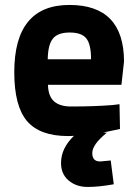

<svg xmlns="http://www.w3.org/2000/svg" viewBox="-20 -532 551 768"><path d="M344.2 -294.9Q344.2 -355 325.2 -378.4Q306.6 -401.9 258.8 -401.9Q210.9 -401.9 191.4 -377.4Q171.9 -353 170.9 -294.9ZM380.9 113.8 422.9 109.9 435.1 205.1Q376 215.8 330.6 215.8Q285.2 215.8 254.4 189.9Q224.1 164.1 224.1 120.1Q224.1 61 275.9 11.2Q268.1 12.2 252 12.2Q139.2 12.2 87.9 -47.9Q37.1 -107.9 37.1 -243.2Q37.1 -512.2 257.8 -512.2Q475.6 -512.2 476.1 -286.1L465.8 -192.9H171.9Q172.9 -147 196.3 -126.5Q219.7 -106 264.2 -106Q356.9 -106 430.2 -111.8L458 -115.2L460 -16.1Q430.2 -9.3 393.1 -2L407.2 -1Q349.1 45.9 349.1 80.1Q349.1 114.3 380.9 113.8Z"/></svg>

Font: TitilliumWeb-Bold
Style: Bold
Weight: 700
Version: Version 1.001;PS 57.000;hotconv 1.0.70;makeotf.lib2.5.55311